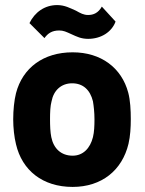

<svg xmlns="http://www.w3.org/2000/svg" viewBox="-20 -728 570 756"><path d="M266 8C380 8 461 -57 486 -162C493 -192 495 -226 495 -259C495 -294 493 -333 485 -363C459 -461 378 -522 266 -522C151 -522 69 -461 43 -361C36 -333 32 -295 32 -258C32 -225 36 -188 43 -160C67 -57 148 8 266 8ZM96 -637 155 -578C168 -596 184 -608 213 -608C230 -608 240 -603 262 -593C282 -584 299 -575 327 -575C378 -575 420 -602 435 -643L381 -702C367 -677 348 -669 327 -669C309 -669 297 -676 279 -686C256 -696 235 -708 205 -708C156 -708 117 -680 96 -637ZM177 -258C177 -286 178 -311 183 -329C191 -372 221 -400 264 -400C307 -400 335 -374 346 -329C349 -311 352 -286 352 -258C352 -233 351 -208 346 -188C335 -144 307 -115 266 -115C221 -115 191 -143 182 -188C178 -207 177 -233 177 -258Z"/></svg>

Font: Vanilla Cream Black
Style: Regular
Weight: 900
Designer: Jeremy Tribby, Jinavaṁso
Foundry: Tribby Type
Version: Version 1.422;Glyphs 3.1.2 (3151)